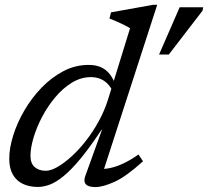

<svg xmlns="http://www.w3.org/2000/svg" viewBox="-20 -748 844 778"><path d="M437.5 -377Q423 -407 400.5 -421.2Q378 -435.5 349 -435.5Q308 -435.5 271.2 -413Q234.5 -390.5 203.8 -353.8Q173 -317 150.5 -274.2Q128 -231.5 115.8 -189.8Q103.5 -148 103.5 -116.5Q103.5 -86 120.5 -71Q137.5 -56 165.5 -56Q186 -56 213 -71.5Q240 -87 270 -114.2Q300 -141.5 328.5 -178Q357 -214.5 380.2 -257Q403.5 -299.5 417.5 -344L507 -633.5Q498 -639.5 483.8 -646.5Q469.5 -653.5 453.8 -660.5Q438 -667.5 423.5 -673L430 -698L600 -728.5H617L393 -37L376.5 -64Q397 -61.5 423.2 -66.5Q449.5 -71.5 479.5 -85.5Q509.5 -99.5 541 -122L559.5 -94.5Q491 -32.5 444 -11.2Q397 10 366.5 10Q338 10 327.8 -1.5Q317.5 -13 326 -36L393 -221.5H391Q343.5 -150 306 -104.8Q268.5 -59.5 238.2 -34.8Q208 -10 182.5 -0.2Q157 9.5 133 9.5Q98.5 9.5 72.5 -3Q46.5 -15.5 32 -40.8Q17.5 -66 17.5 -104.5Q17.5 -148.5 33.8 -200Q50 -251.5 79.5 -301.8Q109 -352 149.2 -393.5Q189.5 -435 237.5 -460Q285.5 -485 339 -485Q381 -485 407.2 -464.8Q433.5 -444.5 446.5 -406.5ZM624.5 -527 708 -718.5H803.5L800.5 -704.5L664 -527Z"/></svg>

Font: Newsreader 11pt
Style: Italic
Weight: 400
Italic angle: -17°
Version: Version 1.003